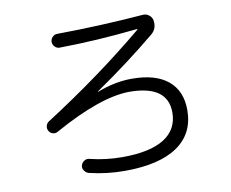

<svg xmlns="http://www.w3.org/2000/svg" viewBox="-81 -831 1163 965"><g transform="rotate(-10 500.0 -348.5)"><path d="M181.6 -221.7Q169.9 -214.8 156.7 -218.8Q143.6 -222.7 136.7 -234.9Q129.9 -247.1 133.3 -260.7Q136.7 -274.4 149.4 -282.2Q428.7 -460.9 666 -658.2V-660.2Q666 -661.1 664.1 -661.1Q451.2 -638.7 264.6 -636.7Q251 -636.7 240.7 -647.5Q230.5 -658.2 230.5 -671.9Q230.5 -685.5 240.7 -696.3Q251 -707 264.6 -707Q484.4 -709 707 -726.6Q723.6 -727.5 737.3 -716.8Q751 -706.1 753.9 -689.5Q760.7 -647.5 730.5 -622.1Q584 -501 417 -386.7Q416 -386.7 416 -384.8H418Q508.8 -419.9 594.7 -419.9Q715.8 -419.9 779.3 -367.2Q842.8 -314.5 842.8 -216.8Q842.8 -96.7 750 -33.2Q657.2 30.3 480.5 30.3Q388.7 30.3 299.8 8.8Q286.1 4.9 277.3 -8.3Q268.6 -21.5 272.9 -35.2Q277.3 -48.8 290 -56.6Q302.7 -64.5 317.4 -59.6Q397.5 -40 480.5 -40Q622.1 -40 694.3 -85.4Q766.6 -130.9 766.6 -217.8Q766.6 -356.4 572.3 -357.4Q422.9 -356.4 181.6 -221.7Z"/></g></svg>

Font: Rounded Mgen+ 2m regular
Style: Regular
Weight: 400
Designer: [Source Han Sans]
Ryoko NISHIZUKA  (kana & ideographs); Paul D. Hunt (Latin, Greek & Cyrillic); Wenlong ZHANG  (bopomofo
Version: Version 1.059.20150602